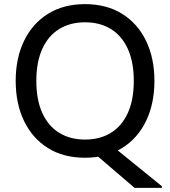

<svg xmlns="http://www.w3.org/2000/svg" viewBox="-20 -752 824 930"><path d="M632 158 424 -20 520 -48 764 150V158ZM56 -360Q56 -470 96.5 -554Q137 -638 212.5 -685Q288 -732 392 -732Q496 -732 571.5 -685Q647 -638 687.5 -554Q728 -470 728 -360Q728 -250 687.5 -166Q647 -82 571.5 -35Q496 12 392 12Q287 12 212 -35Q137 -82 96.5 -166Q56 -250 56 -360ZM156 -360Q156 -268 185 -204.5Q214 -141 267 -108.5Q320 -76 392 -76Q464 -76 517 -108.5Q570 -141 599 -204.5Q628 -268 628 -360Q628 -452 599 -515.5Q570 -579 517 -611.5Q464 -644 392 -644Q320 -644 267 -611.5Q214 -579 185 -515.5Q156 -452 156 -360Z"/></svg>

Font: Kufam
Style: Regular
Weight: 400
Designer: Wael Morcos, Artur Schmal
Foundry: Original Type
Version: Version 1.301; ttfautohint (v1.8.3)